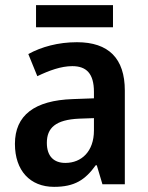

<svg xmlns="http://www.w3.org/2000/svg" viewBox="-20 -716 574 746"><path d="M419 -696H120V-610H419ZM279 -552C206 -552 141 -534 90 -506L125 -420C171 -442 217 -459 261 -459C315 -459 345 -431 345 -359V-334L263 -331C114 -326 38 -268 38 -157C38 -53 97 10 190 10C270 10 311 -17 352 -74H356L378 0H465V-364C465 -489 402 -552 279 -552ZM288 -255 345 -257V-209C345 -128 297 -83 234 -83C190 -83 162 -108 162 -161C162 -219 196 -251 288 -255Z"/></svg>

Font: Noto Sans Lao Looped SemiCondensed SemiBold
Style: Regular
Weight: 600
Width: 4
Designer: Mark Frömberg, Ben Mitchell
Foundry: The Fontpad Ltd
Version: Version 1.002